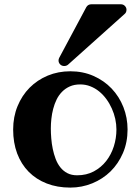

<svg xmlns="http://www.w3.org/2000/svg" viewBox="-20 -832 641 876"><path d="M511.2 -241.2Q511.2 -265.1 505.9 -289.6Q500.5 -314 490.2 -336.9Q480 -359.9 465.3 -379.9Q450.7 -399.9 432.4 -414.8Q414.1 -429.7 392.3 -438.2Q370.6 -446.8 346.2 -446.8Q318.8 -446.8 298.6 -437.7Q278.3 -428.7 263.2 -413.3Q248 -397.9 238.3 -377.9Q228.5 -357.9 222.7 -335.4Q216.8 -313 214.4 -290Q211.9 -267.1 211.9 -246.1Q211.9 -224.6 213.9 -200.4Q215.8 -176.3 220.7 -152.6Q225.6 -128.9 233.9 -106.9Q242.2 -85 255.4 -68.4Q268.6 -51.8 287.4 -42Q306.2 -32.2 332 -32.2Q374.5 -32.2 408 -50Q441.4 -67.9 464.4 -97.2Q487.3 -126.5 499.3 -164.1Q511.2 -201.7 511.2 -241.2ZM562 -241.2Q562 -182.6 541 -133.8Q520 -85 484.4 -50Q448.7 -15.1 401.1 4.4Q353.5 23.9 300.8 23.9Q241.2 23.9 193.1 5.1Q145 -13.7 110.8 -48.3Q76.7 -83 58.3 -131.8Q40 -180.7 40 -241.2Q40 -298.8 60.1 -347.7Q80.1 -396.5 115.2 -431.9Q150.4 -467.3 198 -487.1Q245.6 -506.8 300.8 -506.8Q358.4 -506.8 406.5 -485.6Q454.6 -464.4 489.3 -428Q523.9 -391.6 543 -343.3Q562 -294.9 562 -241.2ZM557.1 -787.6Q557.1 -774.9 547.9 -767.6L290 -536.6Q282.7 -530.8 272.9 -530.8Q261.7 -530.8 254.4 -538.3Q247.1 -545.9 247.1 -555.7Q247.1 -562.5 250 -567.9L374 -799.8Q381.8 -812.5 397 -812.5H531.2Q542.5 -812.5 549.8 -804.9Q557.1 -797.4 557.1 -787.6Z"/></svg>

Font: Ribeye
Style: Regular
Weight: 400
Designer: Astigmatic (AOETI)
Foundry: Astigmatic (AOETI)
Version: Version 1.000